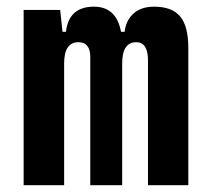

<svg xmlns="http://www.w3.org/2000/svg" viewBox="-20 -547 626 567"><path d="M417 0V-368.7Q417 -422.4 382.3 -422.4Q340.8 -422.4 340.8 -359.4V0H246.6V-378.4Q246.6 -422.4 211.4 -422.4Q169.4 -422.4 169.4 -359.4V0H49.8V-517.6H157.7L164.6 -453.1H174.8Q183.1 -527.3 257.3 -527.3Q323.7 -527.3 337.4 -453.1H348.1Q351.6 -486.3 374 -506.8Q396.5 -527.3 435.1 -527.3Q487.8 -527.3 512 -498.5Q536.1 -469.7 536.1 -405.3V0Z"/></svg>

Font: Cascadia Mono NF SemiBold
Style: Regular
Weight: 600
Monospace: yes
Designer: Aaron Bell
Foundry: Saja Typeworks
Version: Version 2404.023; ttfautohint (v1.8.4)